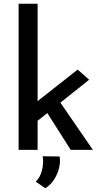

<svg xmlns="http://www.w3.org/2000/svg" viewBox="-20 -797 546 1021"><path d="M79 0V-777H180V0ZM282 -279 474 0H356L215 -222ZM149 -130 139 -227 393 -427 454 -373ZM221 204 170 169Q193 148 203 109.5Q213 71 207 34L297 35Q302 62 294.5 94.5Q287 127 268.5 156.5Q250 186 221 204Z"/></svg>

Font: Reem Kufi Fun
Style: Regular
Weight: 400
Designer: Khaled Hosny
Version: Version 1.005